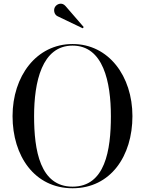

<svg xmlns="http://www.w3.org/2000/svg" viewBox="-20 -995 774 1025"><path d="M287 -908.5 421.5 -844 427 -850.5 329.5 -963C310.5 -985 283 -974 273.5 -957.5C264 -941 270 -916.5 287 -908.5ZM367.5 10C570.5 10 687 -162 687 -375C687 -588 560.5 -760 367.5 -760C174 -760 47 -588 47 -375C47 -162 164.5 10 367.5 10ZM367.5 -751.5C531.5 -751.5 572 -557 572 -375C572 -193 541.5 1.5 367.5 1.5C193.5 1.5 162 -193 162 -375C162 -557 203.5 -751.5 367.5 -751.5Z"/></svg>

Font: Bodoni* 24
Style: Regular
Weight: 400
Version: Version 2.3